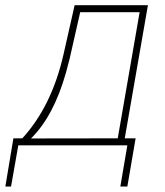

<svg xmlns="http://www.w3.org/2000/svg" viewBox="-70 -548 622 724"><path d="M14.2 -26.4Q125.5 -147.9 169.9 -344.7L211.4 -528.3H487.8L400.4 -26.4H441.4L410.2 155.3H383.8L410.2 0H-1L-28.3 155.3H-49.8L-19.5 -26.4ZM46.9 -25.9 374 -26.4 456.5 -502H232.4L192.4 -325.7L178.7 -273.9Q132.3 -109.9 46.9 -25.9Z"/></svg>

Font: Roboto Thin
Style: Italic
Weight: 250
Italic angle: -12°
Designer: Google
Version: Version 2.134; 2016